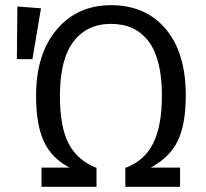

<svg xmlns="http://www.w3.org/2000/svg" viewBox="-20 -720 793 740"><path d="M408 -700Q541 -700 618.5 -608.5Q696 -517 696 -352Q696 -242 665.5 -178Q635 -114 561 -74H674V0H463V-73Q535 -99 569.5 -166Q604 -233 604 -352Q604 -492 553 -560Q502 -628 408 -628Q315 -628 263 -559.5Q211 -491 211 -351Q211 -228 246 -164Q281 -100 352 -73V0H140V-74H248Q179 -110 149 -175Q119 -240 119 -351Q119 -512 198.5 -606Q278 -700 408 -700ZM47 -695 138 -688 105 -492H45Z"/></svg>

Font: FiraGO Book
Style: Regular
Weight: 350
Designer: bBox Type
Foundry: bBox Type GmbH
Version: Version 1.001;PS 001.001;hotconv 1.0.88;makeotf.lib2.5.64775